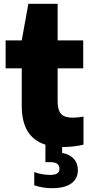

<svg xmlns="http://www.w3.org/2000/svg" viewBox="-20 -760 478 1006"><path d="M305.5 10.5V41Q346 49 367 72.2Q388 95.5 388 131.5Q388 176 353.8 201Q319.5 226 252 226Q203.5 226 159.5 211V141.5Q178 149 201 152.8Q224 156.5 243 156.5Q267.5 156.5 279.5 148.8Q291.5 141 291.5 123.5Q291.5 89.5 242.5 89.5H218V-2Q94 -41 94 -204.5V-402H9.5V-548.5H94L128.5 -740H282V-548.5H416V-402H282V-233.5Q282 -199 290 -179.5Q298 -160 315.2 -151.8Q332.5 -143.5 363 -143.5Q383.5 -143.5 417.5 -149V-2Q395 3.5 365.8 7Q336.5 10.5 310 10.5Z"/></svg>

Font: Encode Sans ExtraBold
Style: Regular
Weight: 800
Designer: Multiple Designers
Foundry: Impallari Type
Version: Version 2.000